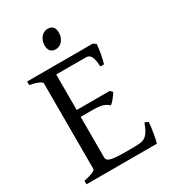

<svg xmlns="http://www.w3.org/2000/svg" viewBox="-194 -897 884 995"><g transform="rotate(-30 248.0 -399.5)"><path d="M24.4 0V-21Q56.6 -27.3 75.9 -35.6Q95.2 -43.9 95.2 -50.8V-564Q95.2 -570.3 76.4 -579.1Q57.6 -587.9 24.4 -594.2V-615.2H418L434.1 -603Q432.6 -579.1 426.5 -546.1Q420.4 -513.2 414.1 -493.2H392.1Q390.1 -536.6 380.4 -554Q370.6 -571.3 352.1 -571.3H173.3V-358.9H371.1L383.8 -345.2Q375 -330.6 362.1 -314.5Q349.1 -298.3 338.9 -291Q323.2 -305.7 302.7 -311.8Q282.2 -317.9 242.2 -317.9H173.3V-75.2Q173.3 -64.5 180.9 -57.9Q188.5 -51.3 210 -47.6Q231.4 -43.9 272.9 -43.9H335.9Q368.7 -43.9 386.5 -49.3Q404.3 -54.7 417.7 -72.3Q431.2 -89.8 444.8 -127.9L465.8 -119.1Q462.4 -81.5 456.8 -50Q451.2 -18.6 445.8 0ZM196.3 -732.4Q196.3 -750.5 203.9 -765.9Q211.4 -781.2 224.4 -790Q237.3 -798.8 252.4 -798.8Q293.9 -798.8 293.9 -752.4Q293.9 -724.6 277.6 -705.1Q261.2 -685.5 237.3 -685.5Q196.3 -685.5 196.3 -732.4Z"/></g></svg>

Font: David Libre
Style: Regular
Weight: 400
Version: Version 1.000